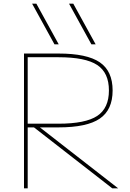

<svg xmlns="http://www.w3.org/2000/svg" viewBox="-20 -1020 704 1040"><path d="M110 -730H297Q451 -730 520.5 -682.5Q590 -635 590 -530Q590 -425 520.5 -377.5Q451 -330 297 -330H196L620 0H588L164 -330H130V0H110ZM297 -350Q443 -350 506.5 -392Q570 -434 570 -530Q570 -626 506.5 -668Q443 -710 297 -710H130V-350ZM154 -1000H177L298 -780H275ZM377 -1000 498 -780H475L354 -1000Z"/></svg>

Font: Enso Thin
Style: Regular
Weight: 100
Designer: Coji Morishita
Foundry: UNDERFOREST DESIGN
Version: Version 1.000